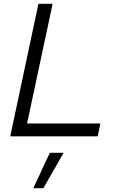

<svg xmlns="http://www.w3.org/2000/svg" viewBox="-20 -720 635 1014"><path d="M34 0ZM34 0 183 -700H258L123 -68H510L496 0ZM243 87H316L209 274H156Z"/></svg>

Font: Rosa Sans Light
Style: Italic
Weight: 300
Italic angle: -12°
Designer: Pentagram / MCKL
Foundry: Pentagram / MCKL
Version: Version 1.005;September 16, 2019;FontCreator 11.5.0.2425 64-